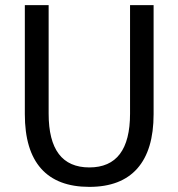

<svg xmlns="http://www.w3.org/2000/svg" viewBox="-20 -720 697 750"><path d="M77 -274V-700H170V-276Q170 -66 329 -66Q488 -66 488 -276V-700H580V-274Q580 -134 516.5 -62Q453 10 329 10Q204 10 140.5 -61.5Q77 -133 77 -274Z"/></svg>

Font: Sarabun
Style: Regular
Weight: 400
Designer: Suppakit Chalermlarp | Katatrad Co.,Ltd.
Foundry: Cadson Demak Co.,Ltd.
Version: Version 1.000; ttfautohint (v1.6)